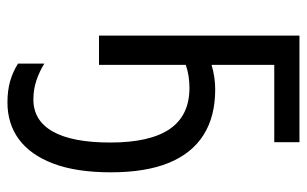

<svg xmlns="http://www.w3.org/2000/svg" viewBox="-174 -402 820 513"><g transform="rotate(90 236.5 -146.0)"><path d="M360.4 -535.6V-468.3H153.8V-300.8Q170.4 -305.7 186.8 -308.1Q203.1 -310.5 219.7 -310.5Q291.5 -310.5 340.8 -279.5Q390.1 -248.5 415.5 -186.8Q440.9 -125 440.9 -31.7Q440.9 60.5 417.7 121.8Q394.5 183.1 352.8 213.9Q311 244.6 254.4 244.6Q222.2 244.6 197 237.3Q171.9 230 150.4 216.3V146Q171.4 159.2 195.3 167.2Q219.2 175.3 246.1 175.3Q302.7 175.3 332 123.3Q361.3 71.3 361.3 -30.3Q361.3 -136.2 325.2 -189Q289.1 -241.7 215.3 -241.7Q199.7 -241.7 183.8 -239.3Q168 -236.8 153.8 -231.9V0H75.7V-535.6Z"/></g></svg>

Font: Open Sans SemiCondensed
Style: Regular
Weight: 400
Width: 4
Designer: Monotype Design Team
Foundry: Monotype Imaging Inc.
Version: Version 3.000